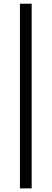

<svg xmlns="http://www.w3.org/2000/svg" viewBox="-20 -832 284 1057"><path d="M89.8 -811.5H154.3V205.1H89.8Z"/></svg>

Font: Reddit Sans Fudge
Style: Regular
Weight: 400
Designer: Stephen Hutchings
Foundry: Reddit
Version: Version 1.011